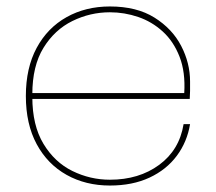

<svg xmlns="http://www.w3.org/2000/svg" viewBox="-20 -567 668 594"><path d="M70 -261V-279H550Q554 -344 535.5 -391.5Q517 -439 483.5 -469.5Q450 -500 407.5 -514.5Q365 -529 320 -529Q259 -529 204 -502Q149 -475 114.5 -419Q80 -363 80 -275V-267Q80 -179 114.5 -122Q149 -65 204 -38Q259 -11 320 -11Q410 -11 472.5 -57Q535 -103 548 -183H568Q559 -128 527 -85Q495 -42 442.5 -17.5Q390 7 320 7Q245 7 186 -26Q127 -59 93.5 -121Q60 -183 60 -270Q60 -357 93.5 -419Q127 -481 186 -514Q245 -547 320 -547Q403 -547 458 -512.5Q513 -478 540.5 -425Q568 -372 568 -315Q568 -296 568 -285.5Q568 -275 567 -261Z"/></svg>

Font: Poppins Devanagari Thin
Style: Regular
Weight: 100
Designer: Ninad Kale (Devanagari), Jonny Pinhorn (Latin)
Foundry: Indian Type Foundry
Version: 4.005